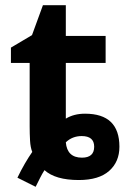

<svg xmlns="http://www.w3.org/2000/svg" viewBox="-20 -682 481 738"><path d="M295 -76Q238 -76 233 -135Q258 -159 294 -159Q342 -159 342 -118Q342 -76 295 -76ZM117 36Q127 16 134.5 1Q142 -14 151 -28Q193 10 283 10Q360 10 399.5 -25Q439 -60 439 -118Q439 -245 307 -245Q264 -245 233 -226V-440H386V-544H233V-662H145L103 -547L22 -499V-440H94V-197Q94 -168 95.5 -141.5Q97 -115 104 -98Q90 -78 75.5 -53Q61 -28 47 1Z"/></svg>

Font: Noto Sans UI
Style: Bold
Weight: 700
Designer: Monotype Design Team
Foundry: Monotype Imaging Inc.
Version: Version 1.901